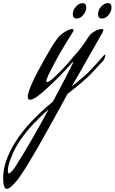

<svg xmlns="http://www.w3.org/2000/svg" viewBox="-210 -623 731 1224"><path d="M215 -142 257 -224Q257 -227 255 -227Q253 -227 250 -224Q213 -181 172 -139.5Q131 -98 109 -78L87 -58Q12 13 -19 13Q-33 13 -33 -5Q-33 -25 -17 -65.5Q-1 -106 15 -136L31 -167Q115 -324 155 -377Q175 -403 204 -420.5Q233 -438 249 -438Q259 -438 259 -431Q259 -427 255 -420Q253 -416 214 -353.5Q175 -291 151 -246Q85 -125 85 -107Q85 -100 91 -100Q100 -100 122 -118Q187 -174 265 -269Q308 -315 355 -389Q368 -409 393.5 -423.5Q419 -438 440 -438Q449 -438 449 -430L441 -411Q427 -386 378.5 -301.5Q330 -217 324 -206Q316 -191 287.5 -141.5Q259 -92 247 -71Q310 -122 351 -159Q395 -205 454 -272Q457 -275 459 -275Q461 -275 461 -271Q461 -252 446 -234Q402 -186 370 -152Q328 -108 220 -24L194 24Q1 379 -72 486Q-79 497 -90 512.5Q-101 528 -126 554.5Q-151 581 -166 581Q-190 581 -190 512Q-190 410 -117 290Q-38 161 127 25Q160 -35 215 -142ZM-92 288Q-100 300 -111 319.5Q-122 339 -141 386.5Q-160 434 -160 466Q-160 483 -154 483Q-149 483 -139 473.5Q-129 464 -122 454L-115 444Q-16 289 100 74Q-30 188 -92 288ZM279 -505Q254 -505 254 -533Q254 -558 274 -580.5Q294 -603 315 -603Q340 -603 340 -576Q340 -551 321 -528Q302 -505 279 -505ZM440 -505Q415 -505 415 -533Q415 -559 435 -581Q455 -603 477 -603Q501 -603 501 -575Q501 -550 482 -527.5Q463 -505 440 -505Z"/></svg>

Font: Aguafina Script
Style: Regular
Weight: 400
Designer: Angel Koziupa and Alejandro Paul
Foundry: Angel Koziupa and Alejandro Paul
Version: Version 1.000